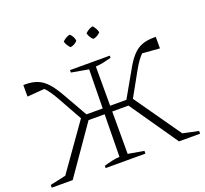

<svg xmlns="http://www.w3.org/2000/svg" viewBox="-142 -1020 1266 1188"><g transform="rotate(-20 491.5 -426.0)"><path d="M141 0H3V-18L107 -41L320 -342L230 -503Q197 -562 169 -590L55 -581V-657Q62 -657 68 -657Q114 -657 147.5 -643.5Q181 -630 208.5 -600Q236 -570 265 -520L360 -353H467L471 -609L358 -629V-645H620V-631Q591 -623 567 -618Q543 -613 516 -611V-353H623L718 -520Q746 -571 773.5 -601Q801 -631 834.5 -644Q868 -657 915 -657Q920 -657 927 -657V-581L813 -590Q784 -562 751 -503L663 -345L877 -40L980 -18V0H841L623 -315H516V-36L620 -18V0H358V-15Q388 -24 411 -29Q434 -34 462 -36L466 -315H360ZM431 -852Q454 -831 457 -803Q449 -793 436.5 -786Q424 -779 410 -777Q401 -786 393 -798.5Q385 -811 382 -824Q392 -834 404.5 -841.5Q417 -849 431 -852ZM582 -852Q591 -842 598.5 -829Q606 -816 608 -803Q599 -793 586.5 -786Q574 -779 560 -777Q539 -795 532 -824Q542 -834 554.5 -841.5Q567 -849 582 -852Z"/></g></svg>

Font: Piazzolla SC ExtraLight
Style: Regular
Weight: 200
Designer: Juan Pablo del Peral
Foundry: Huerta Tipografica
Version: Version 1.330